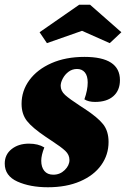

<svg xmlns="http://www.w3.org/2000/svg" viewBox="-41 -770 532 810"><path d="M177 -176Q161 -186 153 -192Q95 -231 72.5 -260Q50 -289 50 -332Q50 -387 83 -432Q116 -477 176 -503.5Q236 -530 315 -530Q465 -530 465 -432Q465 -389 437.5 -364.5Q410 -340 360 -340Q332 -340 315 -351Q329 -390 329 -422Q329 -450 317 -464.5Q305 -479 284 -479Q264 -479 248.5 -467.5Q233 -456 224 -439Q215 -422 215 -408Q215 -386 234 -369Q253 -352 296 -324L316 -311Q371 -275 394 -246Q417 -217 417 -171Q417 -117 386 -73.5Q355 -30 297 -5Q239 20 161 20Q86 20 32.5 -4Q-21 -28 -21 -80Q-21 -118 8 -141Q37 -164 81 -164Q120 -164 146 -148Q133 -115 133 -92Q133 -65 146 -49Q159 -33 184 -33Q212 -33 232 -52.5Q252 -72 252 -95Q252 -117 234.5 -133.5Q217 -150 177 -176ZM157 -588 126 -634 293 -750H339L471 -634L422 -588L305 -640Z"/></svg>

Font: Sansita ExtraBold Italic
Style: Regular
Weight: 800
Italic angle: -11°
Designer: Pablo Cosgaya
Foundry: Omnibus-Type
Version: Version 1.006